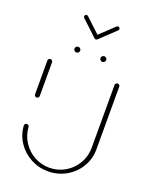

<svg xmlns="http://www.w3.org/2000/svg" viewBox="-145 -854 723 925"><g transform="rotate(20 217.0 -391.0)"><path d="M44.8 -321.1Q39.6 -321.1 36.1 -324.6Q32.6 -328.1 32.6 -333V-506.3Q32.6 -511.1 36.1 -514.6Q39.6 -518.1 44.8 -518.1Q49.6 -518.1 53.1 -514.6Q56.7 -511.1 56.7 -506.3V-333Q56.7 -328.1 53.1 -324.6Q49.6 -321.1 44.8 -321.1ZM389.3 -518.1Q394.1 -518.1 397.6 -514.6Q401.1 -511.1 401.1 -506.3V-184.4Q401.1 -135.9 376.5 -94.8Q351.9 -53.7 309.6 -29.6Q267.4 -5.6 217 -5.6Q168.5 -5.6 127.4 -28Q86.3 -50.4 61.1 -88.7Q35.9 -127 33 -173Q32.6 -177.8 36.1 -181.7Q39.6 -185.6 44.8 -185.6Q49.6 -185.6 53.1 -182.4Q56.7 -179.3 57 -174.4Q59.6 -133 81.7 -98.5Q103.7 -64.1 139.4 -44.1Q175.2 -24.1 217 -24.1Q260.7 -24.1 297.4 -45.6Q334.1 -67 355.6 -103.9Q377 -140.7 377 -184.4V-506.3Q377 -511.1 380.6 -514.6Q384.1 -518.1 389.3 -518.1ZM268.9 -605.2Q268.9 -611.1 273.3 -615.4Q277.8 -619.6 283.7 -619.6Q289.6 -619.6 294.1 -615.4Q298.5 -611.1 298.5 -605.2Q298.5 -599.3 294.1 -594.8Q289.6 -590.4 283.7 -590.4Q277.8 -590.4 273.3 -594.8Q268.9 -599.3 268.9 -605.2ZM135.6 -605.2Q135.6 -611.1 140 -615.4Q144.4 -619.6 150.4 -619.6Q156.3 -619.6 160.7 -615.4Q165.2 -611.1 165.2 -605.2Q165.2 -599.3 160.7 -594.8Q156.3 -590.4 150.4 -590.4Q144.4 -590.4 140 -594.8Q135.6 -599.3 135.6 -605.2ZM126.3 -767Q126.3 -771.1 129.3 -774.3Q132.2 -777.4 136.3 -777.4Q140.4 -777.4 143.3 -774.4L224.1 -698.9Q227 -695.9 227 -691.5Q227 -687.4 224.1 -684.4Q221.1 -681.5 217 -681.5Q212.6 -681.5 210 -684.1L129.3 -760Q126.3 -762.2 126.3 -767ZM297 -777Q301.1 -777 304.1 -774.1Q307 -771.1 307 -767Q307 -762.2 304.1 -760L224.4 -684.4L210.4 -699.3L290 -774.4Q292.6 -777 297 -777Z"/></g></svg>

Font: 26F Galaxy Sans Thin
Style: Regular
Weight: 100
Designer: C₂₉H₂₅N₃O₅
Version: Version 1.100